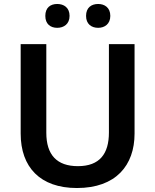

<svg xmlns="http://www.w3.org/2000/svg" viewBox="-20 -936 781 966"><path d="M208 -856C208 -815 234 -796 268 -796C301 -796 330 -815 330 -856C330 -898 301 -916 268 -916C234 -916 208 -898 208 -856ZM413 -856C413 -815 440 -796 474 -796C506 -796 535 -815 535 -856C535 -898 506 -916 474 -916C440 -916 413 -898 413 -856ZM657 -264V-714H528V-269C528 -163 482 -100 372 -100C266 -100 213 -157 213 -268V-714H84V-264C84 -95 182 10 367 10C563 10 657 -104 657 -264Z"/></svg>

Font: Noto Sans Georgian SemiBold
Style: Regular
Weight: 600
Designer: Monotype Design Team, Akaki Razmadze
Foundry: Google LLC
Version: Version 2.005